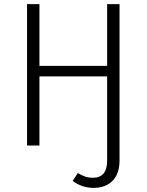

<svg xmlns="http://www.w3.org/2000/svg" viewBox="-20 -705 710 930"><path d="M559 -685V71Q559 137 525 171Q491 205 434 205Q376 205 332 171L357 133Q374 144 391.5 150Q409 156 432 156Q463 156 481 136Q499 116 499 72V-335H171V0H111V-685H171V-386H499V-685Z"/></svg>

Font: Fira Sans Light
Style: Regular
Weight: 300
Designer: bBox Type GmbH & Carrois Corporate GbR & Edenspiekermann AG
Foundry: bBox Type GmbH & Carrois Corporate GbR & Edenspiekermann AG
Version: Version 4.301